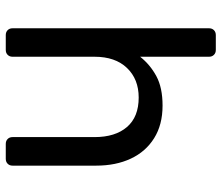

<svg xmlns="http://www.w3.org/2000/svg" viewBox="-70 -680 750 649"><g transform="rotate(90 304.5 -355.0)"><path d="M98 0Q87.8 0 81.4 -6.4Q75.1 -12.7 75.1 -22.9V-687.1Q75.1 -697.3 81.4 -703.6Q87.8 -710 98 -710H148.4Q158.6 -710 164.9 -703.6Q171.3 -697.3 171.3 -687.1V-454.2Q198.1 -488.1 236.9 -509Q275.7 -530 336.3 -530Q401.1 -530 446.6 -501.5Q492.1 -473.1 515.7 -422.7Q539.4 -372.2 539.4 -305.4V-22.9Q539.4 -12.7 533 -6.4Q526.6 0 516.4 0H465.9Q455.7 0 449.3 -6.4Q442.9 -12.7 442.9 -22.9V-300.1Q442.9 -370.1 408.8 -409.7Q374.7 -449.3 309.2 -449.3Q247.1 -449.3 209.2 -409.7Q171.3 -370.1 171.3 -300.1V-22.9Q171.3 -12.7 164.9 -6.4Q158.6 0 148.4 0Z"/></g></svg>

Font: Rubik Light
Style: Regular
Weight: 300
Designer: Hubert and Fischer
Foundry: Hubert and Fischer
Version: Version 2.300;gftools[0.9.30]